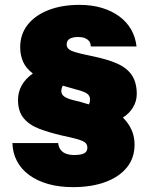

<svg xmlns="http://www.w3.org/2000/svg" viewBox="-20 -759 624 789"><path d="M280 10Q223 10 177.5 -3Q132 -16 99.5 -40Q67 -64 49.5 -97.5Q32 -131 31 -171H219Q221 -154 229.5 -143Q238 -132 252.5 -127Q267 -122 285 -122Q313 -122 326 -129Q339 -136 339 -152Q339 -165 330.5 -172.5Q322 -180 300 -186.5Q278 -193 235 -202Q183 -214 142 -229.5Q101 -245 77.5 -273Q54 -301 54 -348Q54 -381 69.5 -408.5Q85 -436 115 -457Q87 -478 75 -505Q63 -532 63 -565Q63 -618 93.5 -657Q124 -696 179 -717.5Q234 -739 307 -739Q358 -739 399 -726.5Q440 -714 470.5 -691.5Q501 -669 519 -637.5Q537 -606 541 -568H353Q353 -581 346.5 -589.5Q340 -598 328.5 -602.5Q317 -607 301 -607Q280 -607 267 -600Q254 -593 254 -576Q254 -557 279.5 -548Q305 -539 355 -529Q421 -516 462 -497.5Q503 -479 522.5 -449Q542 -419 542 -373Q542 -343 526.5 -317.5Q511 -292 485 -276Q509 -252 521 -224.5Q533 -197 533 -165Q533 -110 501.5 -71Q470 -32 413 -11Q356 10 280 10ZM345 -330Q348 -335 349 -339.5Q350 -344 350 -350Q350 -367 336 -375.5Q322 -384 294 -391Q280 -395 266 -399Q252 -403 238 -407Q235 -401 233.5 -395.5Q232 -390 232 -385Q232 -372 242.5 -363.5Q253 -355 279 -348Q296 -344 313 -339.5Q330 -335 345 -330Z"/></svg>

Font: Mona Sans ExtraLight Black
Style: Regular
Weight: 900
Version: Version 2.000